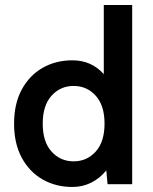

<svg xmlns="http://www.w3.org/2000/svg" viewBox="-20 -733 607 764"><path d="M268 11Q202 11 149.5 -19Q97 -49 66.5 -105.5Q36 -162 36 -241Q36 -320 66.5 -376.5Q97 -433 149.5 -463Q202 -493 268 -493Q344 -493 393 -438V-713H506V0H408L403 -55Q378 -24 343.5 -6.5Q309 11 268 11ZM273 -91Q326 -91 361 -130Q396 -169 396 -241Q396 -313 361 -352Q326 -391 273 -391Q220 -391 185 -352Q150 -313 150 -241Q150 -169 185 -130Q220 -91 273 -91Z"/></svg>

Font: Zen Kaku Gothic New
Style: Bold
Weight: 700
Designer: Yoshimichi Ohira
Foundry: Positype
Version: Version 1.002